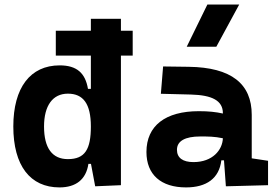

<svg xmlns="http://www.w3.org/2000/svg" viewBox="-20 -815 1212 845"><path d="M225.6 -570.3H379.9V-423.8H367.2C355.5 -493.2 318.4 -527.3 242.7 -527.3C113.3 -527.3 38.6 -429.2 38.6 -258.3C38.6 -85.4 113.3 9.8 241.7 9.8C314 9.8 358.9 -24.9 369.1 -93.8H380.4L398.9 4.9L512.2 0V-570.3H564V-679.7H512.2V-732.4H379.9V-679.7H225.6ZM379.9 -258.3C379.9 -157.7 354 -114.7 278.8 -114.7C210 -114.7 173.8 -163.1 173.8 -258.3C173.8 -350.1 211.9 -402.8 278.8 -402.8C346.2 -402.8 379.9 -358.4 379.9 -258.3Z M974.1 4.9 1159.7 0V-107.4L1087.9 -118.2V-309.6C1087.9 -446.3 998 -518.6 810.5 -521L697.8 -522.5L688 -402.3L820.3 -398.9C913.6 -396.5 960.9 -372.1 960.9 -316.9V-315.4C929.7 -322.3 897.9 -325.7 855 -325.7C708 -325.7 624.5 -261.7 624.5 -146C624.5 -46.4 688.5 9.8 798.8 9.8C888.7 9.8 944.8 -29.8 954.1 -109.4H965.8ZM801.8 -609.4H932.1L1032.7 -794.9H892.6ZM960.9 -206.5C959 -154.8 915.5 -101.6 831.5 -101.6C784.2 -101.6 758.8 -120.6 758.8 -155.8C758.8 -194.3 794.4 -214.4 861.3 -214.4C895.5 -214.4 923.3 -214.4 960.9 -206.5Z"/></svg>

Font: Cascadia Mono NF
Style: Bold
Weight: 700
Monospace: yes
Designer: Aaron Bell
Foundry: Saja Typeworks
Version: Version 2404.023